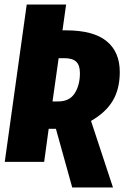

<svg xmlns="http://www.w3.org/2000/svg" viewBox="-20 -715 555 848"><path d="M382 -181 479 113H299L227 -146H195L175 0H1L98 -695H272L256 -581H271Q392 -581 450.5 -533.5Q509 -486 509 -397Q509 -322 478 -270Q447 -218 382 -181ZM212 -267H237Q287 -267 310 -303Q333 -339 333 -392Q333 -427 316.5 -442.5Q300 -458 265 -458H239Z"/></svg>

Font: Fira Sans Extra Condensed ExtraBold
Style: Italic
Weight: 800
Width: 3
Italic angle: -8°
Designer: Carrois Corporate & Edenspiekermann AG
Foundry: Carrois Corporate GbR & Edenspiekermann AG
Version: Version 4.203